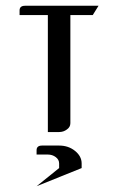

<svg xmlns="http://www.w3.org/2000/svg" viewBox="-20 -458 401 666"><path d="M47.9 -405.8V-421.9Q47.9 -438 66.9 -438H321.8L301.8 -405.8H224.1V-30.8Q224.1 -17.1 211.9 -8.8Q200.2 0 185.1 0H146V-405.8ZM106.9 63Q106.9 46.9 126 46.9H185.1Q217.3 46.9 240.2 65.4Q263.2 84 263.2 108.9V125L106.9 188L185.1 125V108.9Q185.1 95.7 173.3 86.9Q161.6 78.1 146 78.1H106.9Z"/></svg>

Font: Hhenum
Style: Regular
Weight: 400
Designer: T. Christopher White
Version: Version 1.0